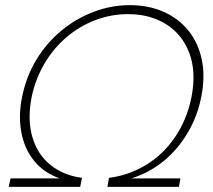

<svg xmlns="http://www.w3.org/2000/svg" viewBox="-20 -727 830 747"><path d="M212 -33Q150 -55 112.5 -101.5Q75 -148 63 -212.5Q51 -277 66 -350Q82 -430 122 -495.5Q162 -561 219 -608Q276 -655 344.5 -681Q413 -707 485 -707Q558 -707 616.5 -681Q675 -655 713 -608Q751 -561 765 -495.5Q779 -430 763 -350Q749 -277 711.5 -212.5Q674 -148 618 -101.5Q562 -55 491 -33H682L676 0H398L404 -35Q482 -45 548.5 -85.5Q615 -126 661 -193.5Q707 -261 725 -349Q744 -447 717 -519.5Q690 -592 627.5 -632Q565 -672 478 -672Q412 -672 350.5 -648.5Q289 -625 238.5 -582Q188 -539 153 -479.5Q118 -420 103 -349Q86 -261 106 -193.5Q126 -126 176 -85.5Q226 -45 299 -35L292 0H14L21 -33Z"/></svg>

Font: Albert Sans ExtraLight
Style: Italic
Weight: 250
Italic angle: -11.25°
Designer: Andreas Rasmussen
Foundry: a.Foundry
Version: Version 1.025